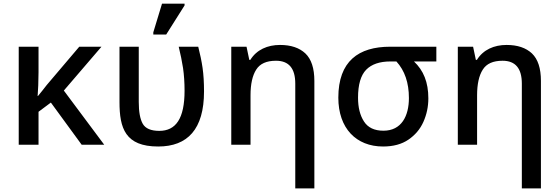

<svg xmlns="http://www.w3.org/2000/svg" viewBox="-20 -796 3075 1056"><path d="M416 -539.1 236.8 -328.1C222.7 -309.1 205.1 -288.1 189 -268.1H187C189.5 -298.8 191.9 -349.6 191.9 -398.9V-539.1H83V0H191.9V-181.2L259.8 -231.9L429.2 0H553.2L331.1 -297.9L538.1 -539.1Z M894 -606 995.1 -766.1V-775.9H871.1L823.2 -618.2V-606ZM850.1 9.8C1011.7 9.8 1102.1 -85.4 1102.1 -293C1102.1 -341.8 1099.6 -384.8 1094.2 -422.4C1088.9 -459.5 1080.6 -498.5 1070.3 -539.1H962.9C973.1 -497.6 981 -458.5 986.8 -421.4C992.2 -383.8 995.1 -342.3 995.1 -296.9C995.1 -144 947.3 -76.2 856 -76.2C810.1 -76.2 779.8 -89.4 765.1 -115.2C750.5 -141.1 743.2 -180.7 743.2 -234.9V-539.1H637.2V-234.9C637.2 -90.8 668.9 9.8 850.1 9.8Z M1709 240.2V-351.1C1709 -420.4 1692.4 -470.7 1659.7 -502C1626.5 -533.2 1580.1 -548.8 1520 -548.8C1451.7 -548.8 1391.6 -522.9 1356.9 -466.8H1351.1L1335.9 -539.1H1252V0H1357.9V-272C1357.9 -333 1368.2 -380.4 1389.2 -413.1C1409.7 -445.8 1445.8 -461.9 1498 -461.9C1568.8 -461.9 1604 -419.9 1604 -335.9V240.2Z M2086.9 9.8C2143.1 9.8 2189.5 -2.9 2226.1 -27.8C2262.7 -52.7 2290.5 -85 2308.6 -125.5C2326.7 -166 2335.9 -209 2335.9 -254.9C2335.9 -344.2 2309.1 -408.7 2256.8 -458H2379.9V-539.1H2126C1952.6 -539.1 1840.8 -460 1840.8 -258.8C1840.8 -90.3 1939 9.8 2086.9 9.8ZM2088.9 -77.1C2039.1 -77.1 2003.4 -94.2 1981.9 -127.9C1960 -161.6 1949.2 -205.1 1949.2 -258.8C1949.2 -331.1 1964.4 -382.3 1994.1 -412.6C2023.9 -442.9 2068.4 -458 2127 -458H2160.2C2206.1 -407.7 2229 -340.8 2229 -256.8C2229 -158.2 2188.5 -77.1 2088.9 -77.1Z M2955.1 240.2V-351.1C2955.1 -420.4 2938.5 -470.7 2905.8 -502C2872.6 -533.2 2826.2 -548.8 2766.1 -548.8C2697.8 -548.8 2637.7 -522.9 2603 -466.8H2597.2L2582 -539.1H2498V0H2604V-272C2604 -333 2614.3 -380.4 2635.3 -413.1C2655.8 -445.8 2691.9 -461.9 2744.1 -461.9C2814.9 -461.9 2850.1 -419.9 2850.1 -335.9V240.2Z"/></svg>

Font: Noto Reveo Sans
Style: Regular
Weight: 500
Designer: Monotype Design Team
Foundry: Monotype Imaging Inc.
Version: Version 2.007